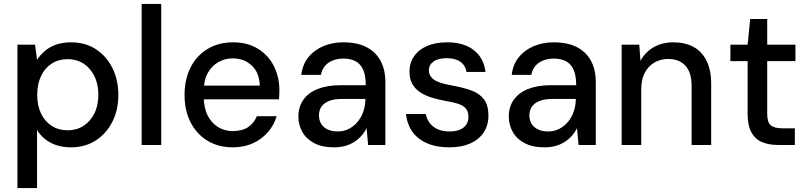

<svg xmlns="http://www.w3.org/2000/svg" viewBox="-20 -740 4124 980"><path d="M69 220V-512H159L169 -435Q185 -459 208.5 -479.5Q232 -500 265.5 -512Q299 -524 343 -524Q415 -524 469 -489Q523 -454 553.5 -393.5Q584 -333 584 -255Q584 -178 553 -117.5Q522 -57 468 -22.5Q414 12 343 12Q283 12 238.5 -11.5Q194 -35 169 -77V220ZM326 -75Q371 -75 406 -97.5Q441 -120 461.5 -160.5Q482 -201 482 -256Q482 -311 461.5 -352Q441 -393 406 -415.5Q371 -438 326 -438Q279 -438 244 -415.5Q209 -393 189.5 -352Q170 -311 170 -256Q170 -201 189.5 -160.5Q209 -120 244 -97.5Q279 -75 326 -75Z M703 0V-720H803V0Z M1168 12Q1095 12 1039.5 -21.5Q984 -55 953 -115Q922 -175 922 -255Q922 -336 953 -396.5Q984 -457 1040 -490.5Q1096 -524 1169 -524Q1244 -524 1297 -491Q1350 -458 1378 -402.5Q1406 -347 1406 -279Q1406 -269 1405.5 -258Q1405 -247 1404 -233H995V-303H1306Q1304 -369 1265 -405.5Q1226 -442 1168 -442Q1128 -442 1094.5 -423Q1061 -404 1040.5 -367.5Q1020 -331 1020 -275V-247Q1020 -190 1040 -150.5Q1060 -111 1093.5 -91Q1127 -71 1167 -71Q1217 -71 1247 -91.5Q1277 -112 1291 -147H1392Q1379 -102 1348 -66Q1317 -30 1271.5 -9Q1226 12 1168 12Z M1685 12Q1624 12 1583.5 -9.5Q1543 -31 1523 -67Q1503 -103 1503 -145Q1503 -195 1528.5 -231Q1554 -267 1602 -286Q1650 -305 1717 -305H1847Q1847 -351 1835 -381Q1823 -411 1797.5 -426Q1772 -441 1732 -441Q1688 -441 1657 -420Q1626 -399 1618 -358H1518Q1524 -411 1554 -448Q1584 -485 1630.5 -504.5Q1677 -524 1732 -524Q1803 -524 1850.5 -499.5Q1898 -475 1922.5 -429.5Q1947 -384 1947 -321V0H1859L1851 -86Q1841 -65 1825.5 -47.5Q1810 -30 1789.5 -16.5Q1769 -3 1743 4.5Q1717 12 1685 12ZM1704 -69Q1735 -69 1761 -82.5Q1787 -96 1805.5 -118.5Q1824 -141 1834 -169.5Q1844 -198 1845 -230V-235H1727Q1684 -235 1658 -224Q1632 -213 1620 -194.5Q1608 -176 1608 -152Q1608 -127 1619 -108.5Q1630 -90 1652 -79.5Q1674 -69 1704 -69Z M2274 12Q2206 12 2158 -9.5Q2110 -31 2083.5 -69.5Q2057 -108 2052 -158H2153Q2158 -134 2172 -114Q2186 -94 2211.5 -81.5Q2237 -69 2274 -69Q2306 -69 2328 -78.5Q2350 -88 2360.5 -105Q2371 -122 2371 -142Q2371 -171 2357.5 -186.5Q2344 -202 2317.5 -210.5Q2291 -219 2253 -225Q2215 -232 2181.5 -242.5Q2148 -253 2123 -270Q2098 -287 2084 -312.5Q2070 -338 2070 -374Q2070 -418 2093 -452Q2116 -486 2159 -505Q2202 -524 2262 -524Q2347 -524 2398 -484.5Q2449 -445 2458 -373H2361Q2356 -406 2330 -424.5Q2304 -443 2261 -443Q2216 -443 2192.5 -426Q2169 -409 2169 -381Q2169 -362 2181 -346.5Q2193 -331 2219 -321Q2245 -311 2285 -304Q2342 -294 2384 -279Q2426 -264 2449.5 -234Q2473 -204 2473 -149Q2473 -100 2448.5 -63.5Q2424 -27 2379.5 -7.5Q2335 12 2274 12Z M2759 12Q2698 12 2657.5 -9.5Q2617 -31 2597 -67Q2577 -103 2577 -145Q2577 -195 2602.5 -231Q2628 -267 2676 -286Q2724 -305 2791 -305H2921Q2921 -351 2909 -381Q2897 -411 2871.5 -426Q2846 -441 2806 -441Q2762 -441 2731 -420Q2700 -399 2692 -358H2592Q2598 -411 2628 -448Q2658 -485 2704.5 -504.5Q2751 -524 2806 -524Q2877 -524 2924.5 -499.5Q2972 -475 2996.5 -429.5Q3021 -384 3021 -321V0H2933L2925 -86Q2915 -65 2899.5 -47.5Q2884 -30 2863.5 -16.5Q2843 -3 2817 4.5Q2791 12 2759 12ZM2778 -69Q2809 -69 2835 -82.5Q2861 -96 2879.5 -118.5Q2898 -141 2908 -169.5Q2918 -198 2919 -230V-235H2801Q2758 -235 2732 -224Q2706 -213 2694 -194.5Q2682 -176 2682 -152Q2682 -127 2693 -108.5Q2704 -90 2726 -79.5Q2748 -69 2778 -69Z M3153 0V-512H3243L3249 -429Q3272 -473 3315.5 -498.5Q3359 -524 3417 -524Q3476 -524 3519 -501Q3562 -478 3586 -430.5Q3610 -383 3610 -312V0H3510V-302Q3510 -370 3478.5 -404.5Q3447 -439 3390 -439Q3352 -439 3320.5 -421Q3289 -403 3271 -368.5Q3253 -334 3253 -284V0Z M3952 0Q3904 0 3869 -15Q3834 -30 3815 -65Q3796 -100 3796 -160V-428H3708V-512H3796L3809 -643H3896V-512H4040V-428H3896V-159Q3896 -116 3914 -100.5Q3932 -85 3976 -85H4037V0Z"/></svg>

Font: DM Sans 12pt Medium
Style: Regular
Weight: 500
Version: Version 4.004;gftools[0.9.30]